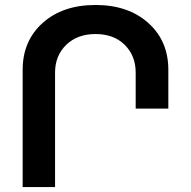

<svg xmlns="http://www.w3.org/2000/svg" viewBox="-20 -758 774 778"><path d="M529.8 -317.9V-463.9Q529.8 -532.2 485.4 -576.2Q440.9 -620.1 367.2 -620.1Q293.5 -620.1 248.3 -576.2Q203.1 -532.2 203.1 -463.9V0H71.8V-475.1Q71.8 -592.3 152.8 -665Q233.9 -737.8 367.2 -737.8Q499.5 -737.8 580.8 -665Q662.1 -592.3 662.1 -475.1V-317.9Z"/></svg>

Font: Telcell.Market SemBd
Style: Regular
Weight: 600
Designer: Rasmus Andersson, Sedrak Mkrtchyan
Version: Version 3.019;git-0a5106e0b